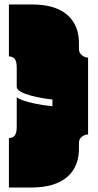

<svg xmlns="http://www.w3.org/2000/svg" viewBox="-20 -757 440 861"><path d="M55 -321Q65 -313 85.5 -306Q106 -299 129.5 -294Q153 -289 176.5 -285.5Q200 -282 215 -281V-311Q200 -312 173 -316.5Q146 -321 119.5 -328Q93 -335 74 -345Q55 -355 55 -368V-454Q55 -482 46 -493Q37 -504 20 -504V-737H119Q227 -738 282 -690Q337 -642 334 -553V-537Q334 -520 348 -509Q362 -498 375 -499V-154Q361 -154 347.5 -144Q334 -134 334 -117V-101Q337 -12 282 36Q227 84 119 84H20V-138Q37 -138 46 -149Q55 -160 55 -188V-321Z"/></svg>

Font: ChangwonDangamAsac Bold
Style: Regular
Weight: 700
Designer: Choi Chi-young, Lee Youngbeen, Kim Jungjin, Yoon Jihee, Han Dohee
Foundry: YoonDesign Inc.
Version: Version 1.010;Build 20210623